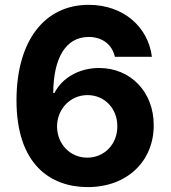

<svg xmlns="http://www.w3.org/2000/svg" viewBox="-20 -757 700 787"><path d="M338.1 9.9C500 10.7 610.4 -95.5 610.1 -243.6C610.4 -380 515.3 -478.3 386.4 -478.3C306.5 -478.3 235.8 -440 203.1 -375.7H198.2C198.9 -517.4 248.6 -605.5 343.4 -605.5C399.1 -605.5 439.3 -574.9 451 -524.1H602.6C588.1 -643.8 488.6 -737.2 343.4 -737.2C163.7 -737.2 48.3 -591.6 47.6 -347.3C47.2 -81 188.6 9.2 338.1 9.9ZM213.8 -239C214.1 -309.7 267.8 -367.2 338.4 -367.2C409.4 -367.2 461.3 -311.4 460.9 -239.3C461.3 -166.5 408.4 -110.8 337.4 -110.8C266.3 -110.8 213.8 -168 213.8 -239Z"/></svg>

Font: Magic Ui Pro
Style: Bold
Weight: 700
Designer: Stefan Endress, Andreas Faust
Version: Version 1.000;FEAKit 1.0